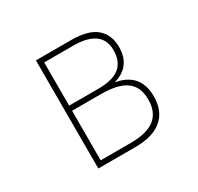

<svg xmlns="http://www.w3.org/2000/svg" viewBox="-119 -670 838 812"><g transform="rotate(-30 300.0 -264.0)"><path d="M144 -528H315Q400 -528 438.5 -494.5Q477 -461 477 -402Q477 -353 453.5 -323Q430 -293 389 -282V-280Q443 -271 471.5 -237.5Q500 -204 500 -147Q500 -76 455.5 -38Q411 0 324 0H144ZM312 -292Q384 -292 417 -319.5Q450 -347 450 -402Q450 -503 311 -503H170V-292ZM316 -25Q396 -25 434.5 -55.5Q473 -86 473 -147Q473 -210 433 -238.5Q393 -267 312 -267H170V-25Z"/></g></svg>

Font: Noto Sans Mono UI Thin
Style: Regular
Weight: 250
Monospace: yes
Designer: Monotype Design team
Foundry: Monotype Imaging Inc.
Version: Version 1.000